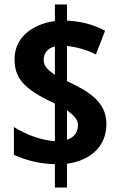

<svg xmlns="http://www.w3.org/2000/svg" viewBox="-20 -779 538 857"><path d="M225 -46V58H279V-48C393 -64 455 -133 455 -225C455 -330 367 -375 279 -417V-574C316 -570 362 -559 408 -536L449 -642C390 -673 335 -684 279 -687V-759H225V-685C121 -671 45 -609 45 -516C45 -433 81 -383 225 -317V-149C162 -152 89 -182 42 -212V-88C94 -64 156 -48 225 -46ZM225 -572V-445C192 -468 175 -484 175 -511C175 -542 192 -563 225 -572ZM279 -155V-287C306 -267 328 -247 328 -221C328 -189 312 -166 279 -155Z"/></svg>

Font: Noto Sans Sinhala Condensed
Style: Bold
Weight: 700
Width: 3
Designer: Jelle Bosma - Monotype Design Team
Foundry: Monotype Imaging Inc.
Version: Version 2.006